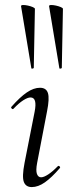

<svg xmlns="http://www.w3.org/2000/svg" viewBox="-20 -752 287 781"><path d="M109.2 9Q85 9 77 -12Q69 -33 79.8 -89L120.8 -297Q132.4 -355.6 104.2 -355.6Q92.6 -355.6 74.5 -344Q56.4 -332.4 35.2 -310Q32 -306 27.6 -310.5Q23.2 -315 27 -318.2Q61.4 -357.2 89.2 -376.1Q117 -395 142.6 -395Q168.2 -395 175 -373.3Q181.8 -351.6 171.4 -299.4L131 -89Q125.2 -58.6 130.2 -44.7Q135.2 -30.8 147.2 -30.8Q158.2 -30.8 176 -42.4Q193.8 -54 214.6 -75.4Q218.6 -79.4 222.6 -75Q226.6 -70.6 222.6 -67.4Q190 -29.6 162.6 -10.3Q135.2 9 109.2 9ZM107.4 -475 65.6 -727Q65.4 -731.4 73.8 -731.6Q82.2 -731.8 93.6 -729.3Q105 -726.8 113.5 -723.1Q122 -719.4 122 -716L117.4 -476Q117.4 -474 112.5 -473Q107.6 -472 107.4 -475ZM221.4 -475 179.6 -727Q179.4 -731.4 187.8 -731.6Q196.2 -731.8 207.6 -729.3Q219 -726.8 227.5 -723.1Q236 -719.4 236 -716L231.4 -476Q231.4 -474 226.5 -473Q221.6 -472 221.4 -475Z"/></svg>

Font: Cormorant Infant Light
Style: Italic
Weight: 300
Italic angle: -10°
Designer: Christian Thalmann (Catharsis Fonts)
Foundry: Catharsis Fonts
Version: Version 4.001